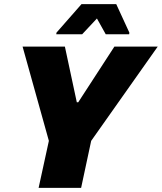

<svg xmlns="http://www.w3.org/2000/svg" viewBox="-20 -915 788 935"><path d="M168 0 218 -229 90 -688H296L354 -417H361L537 -688H748L424 -229L375 0ZM254 -748 255 -756 377 -895H546L610 -756L609 -748H495L452 -825L380 -748Z"/></svg>

Font: Saira ExtraBold
Style: Italic
Weight: 800
Italic angle: -12°
Designer: Hector Gatti with collaboration of the Omnibus-Type team
Foundry: Omnibus-Type
Version: Version 1.100; ttfautohint (v1.8.3)